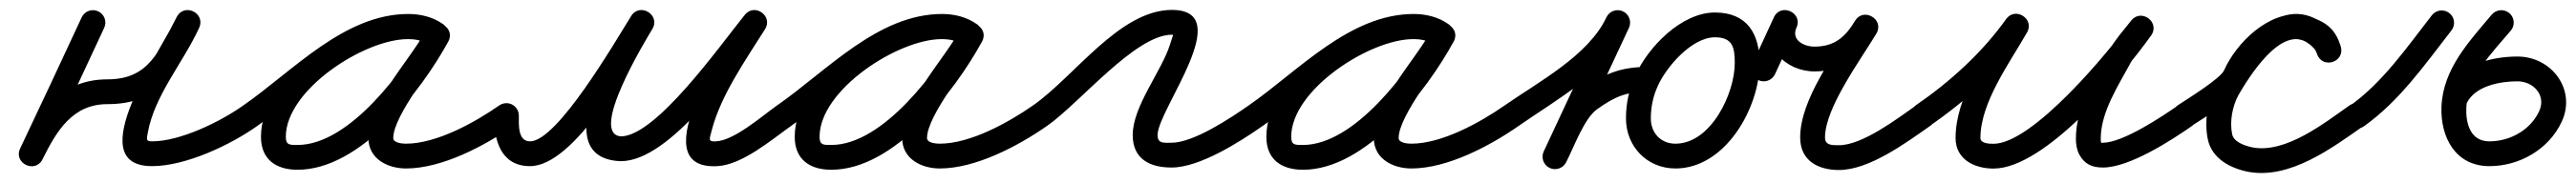

<svg xmlns="http://www.w3.org/2000/svg" viewBox="-20 -310 5183 369"><path d="M177.5 -287.2C164.9 -293 150.1 -287.5 144.3 -274.9C103.6 -186.6 62.1 -98.6 20.6 -10.7C13.5 4.3 21.1 17.1 32.3 22.5C43.5 27.9 58.3 25.9 65.6 11.1C93.3 -44.8 125.3 -100 196 -100C304.2 -100 334.3 -167 380.1 -252.7C387.7 -266.9 379.8 -279.8 368.3 -285.4C356.9 -291.1 341.9 -289.5 335.2 -274.8C307 -212.6 139 25 286 25C353.5 25 443.8 -17.6 498.5 -56.6C509.8 -64.7 512.4 -80.3 504.4 -91.5C496.3 -102.8 480.7 -105.4 469.5 -97.4C469.5 -97.4 469.5 -97.4 469.5 -97.4C423.6 -64.6 342.7 -25 286 -25C273.1 -25 275.1 -29.4 277.4 -42.5C290.8 -117.8 349.1 -184.4 380.8 -254.1C387.4 -268.8 380 -281.5 369.1 -286.9C358.1 -292.3 343.5 -290.5 335.9 -276.3C299.7 -208.4 281.2 -150 196 -150C104 -150 57.5 -85.3 20.8 -11.1C13.5 3.7 21.2 16.6 32.5 22.1C43.8 27.6 58.8 25.6 65.8 10.7C107.4 -77.4 148.9 -165.5 189.7 -254C195.5 -266.6 190 -281.4 177.5 -287.2Z M463.5 -62.7C471.3 -51.4 486.9 -48.6 498.3 -56.5C587.5 -118.4 688.2 -231.8 801.6 -231.8C815.8 -231.8 830.8 -229 842.5 -220.7C855.4 -211.4 869 -217.9 876 -228.8C883 -239.6 883.3 -254.7 869.5 -262.6C846.6 -275.9 827.4 -281.1 800.3 -281.1C684.7 -281.1 505.1 -157.8 505.1 -34.2C505.1 11.8 535.8 32.3 578.7 32.3C705.6 32.3 827 -125.6 881.9 -226C889.9 -240.6 883 -253.9 872 -259.9C861 -265.9 846.1 -264.6 838.1 -250C803.3 -186.6 721.3 -102.8 721.3 -31.6C721.3 10.3 760 29.7 797 29.7C869.5 29.7 955.2 -15.8 1013.3 -56.5C1024.6 -64.4 1027.4 -80 1019.5 -91.3C1011.6 -102.6 996 -105.4 984.7 -97.5C984.7 -97.5 984.7 -97.5 984.7 -97.5C935.5 -63.1 858.5 -20.3 797 -20.3C790.3 -20.3 771.3 -21.5 771.3 -31.6C771.3 -77.9 855.4 -177.5 881.9 -226C889.9 -240.6 883 -253.9 872 -259.9C861 -265.9 846.1 -264.6 838.1 -250C793.4 -168.3 683.2 -17.7 578.7 -17.7C562.9 -17.7 555.1 -17.3 555.1 -34.2C555.1 -129.1 713.3 -231.1 800.3 -231.1C818.8 -231.1 829.4 -228.1 844.5 -219.4C858.2 -211.4 871.4 -217.3 878 -227.5C884.6 -237.6 884.4 -252.1 871.5 -261.3C851.2 -275.8 826.3 -281.8 801.6 -281.8C672.5 -281.8 569.5 -166.8 469.7 -97.5C458.4 -89.7 455.6 -74.1 463.5 -62.7Z M999.2 -102C985.4 -102.1 974.1 -91 974 -77.2C973.7 -27.5 987.6 25 1046.5 25C1136 25 1246.6 -177.7 1292.5 -251.3C1301.2 -265.2 1294.7 -278.8 1283.9 -285.4C1273.2 -291.9 1258.1 -291.4 1249.7 -277.2C1217.5 -222.8 1077.7 8.3 1228.2 15C1228.2 15 1228.5 15 1228.9 15C1229.2 15 1229.5 15 1229.5 15C1329.2 14.5 1454.6 -170.7 1517.7 -248.8C1527.5 -261 1521.5 -274.8 1511 -282.4C1500.5 -289.9 1485.4 -291 1477.1 -277.8C1452.9 -239.2 1264.7 33.7 1423.4 25C1473.9 22.2 1531.8 -27.8 1572.5 -56.6C1583.7 -64.6 1586.4 -80.2 1578.4 -91.5C1570.4 -102.7 1554.8 -105.4 1543.5 -97.4C1512.3 -75.3 1457.9 -27 1420.6 -25C1404 -24 1407.6 -29.4 1412.1 -47.1C1430 -117.6 1481.3 -190.4 1519.4 -251.2C1527.7 -264.5 1522.5 -277.8 1512.7 -284.8C1503 -291.8 1488.6 -292.4 1478.8 -280.2C1428.1 -217.5 1300.1 -35.3 1229.2 -35C1229.2 -35 1229.5 -35 1229.8 -35C1230.2 -35 1230.5 -35 1230.5 -35C1162.1 -38 1281.4 -232.6 1292.7 -251.7C1301.1 -265.9 1294.8 -279.4 1284.2 -285.8C1273.6 -292.3 1258.7 -291.7 1250 -277.7C1216.4 -223.7 1101.3 -25 1046.5 -25C1021.7 -25 1023.9 -58.8 1024 -76.8C1024.1 -90.6 1013 -101.9 999.2 -102Z M1537.5 -62.7C1545.3 -51.4 1560.9 -48.6 1572.3 -56.5C1661.5 -118.4 1762.2 -231.8 1875.6 -231.8C1889.8 -231.8 1904.8 -229 1916.5 -220.7C1929.4 -211.4 1943 -217.9 1950 -228.8C1957 -239.6 1957.3 -254.7 1943.5 -262.6C1920.6 -275.9 1901.4 -281.1 1874.3 -281.1C1758.7 -281.1 1579.1 -157.8 1579.1 -34.2C1579.1 11.8 1609.8 32.3 1652.7 32.3C1779.6 32.3 1901 -125.6 1955.9 -226C1963.9 -240.6 1957 -253.9 1946 -259.9C1935 -265.9 1920.1 -264.6 1912.1 -250C1877.3 -186.6 1795.3 -102.8 1795.3 -31.6C1795.3 10.3 1834 29.7 1871 29.7C1943.5 29.7 2029.2 -15.8 2087.3 -56.5C2098.6 -64.4 2101.4 -80 2093.5 -91.3C2085.6 -102.6 2070 -105.4 2058.7 -97.5C2058.7 -97.5 2058.7 -97.5 2058.7 -97.5C2009.5 -63.1 1932.5 -20.3 1871 -20.3C1864.3 -20.3 1845.3 -21.5 1845.3 -31.6C1845.3 -77.9 1929.4 -177.5 1955.9 -226C1963.9 -240.6 1957 -253.9 1946 -259.9C1935 -265.9 1920.1 -264.6 1912.1 -250C1867.4 -168.3 1757.2 -17.7 1652.7 -17.7C1636.9 -17.7 1629.1 -17.3 1629.1 -34.2C1629.1 -129.1 1787.3 -231.1 1874.3 -231.1C1892.8 -231.1 1903.4 -228.1 1918.5 -219.4C1932.2 -211.4 1945.4 -217.3 1952 -227.5C1958.6 -237.6 1958.4 -252.1 1945.5 -261.3C1925.2 -275.8 1900.3 -281.8 1875.6 -281.8C1746.5 -281.8 1643.5 -166.8 1543.7 -97.5C1532.4 -89.7 1529.6 -74.1 1537.5 -62.7Z M2052.5 -62.7C2060.4 -51.4 2076 -48.6 2087.3 -56.5C2152.6 -102.1 2264.3 -240 2338 -240C2341.6 -240 2340.9 -241.2 2334.5 -221C2317.2 -165.8 2259.2 -96 2259.2 -37.8C2259.2 10.9 2293.9 27.8 2337.3 27.8C2394.5 27.8 2475.6 -24.5 2521.3 -56.5C2532.6 -64.4 2535.4 -80 2527.5 -91.3C2519.6 -102.6 2504 -105.4 2492.7 -97.5C2456.9 -72.4 2381.8 -22.2 2337.3 -22.2C2321.8 -22.2 2309.2 -20 2309.2 -37.8C2309.2 -89 2469.8 -290 2338 -290C2232.7 -290 2141.9 -155.5 2058.7 -97.5C2047.4 -89.6 2044.6 -74 2052.5 -62.7Z M2486.5 -62.7C2494.3 -51.4 2509.9 -48.6 2521.3 -56.5C2610.5 -118.4 2711.2 -231.8 2824.6 -231.8C2838.8 -231.8 2853.8 -229 2865.5 -220.7C2878.4 -211.4 2892 -217.9 2899 -228.8C2906 -239.6 2906.3 -254.7 2892.5 -262.6C2869.6 -275.9 2850.4 -281.1 2823.3 -281.1C2707.7 -281.1 2528.1 -157.8 2528.1 -34.2C2528.1 11.8 2558.8 32.3 2601.7 32.3C2728.6 32.3 2850 -125.6 2904.9 -226C2912.9 -240.6 2906 -253.9 2895 -259.9C2884 -265.9 2869.1 -264.6 2861.1 -250C2826.3 -186.6 2744.3 -102.8 2744.3 -31.6C2744.3 10.3 2783 29.7 2820 29.7C2892.5 29.7 2978.2 -15.8 3036.3 -56.5C3047.6 -64.4 3050.4 -80 3042.5 -91.3C3034.6 -102.6 3019 -105.4 3007.7 -97.5C3007.7 -97.5 3007.7 -97.5 3007.7 -97.5C2958.5 -63.1 2881.5 -20.3 2820 -20.3C2813.3 -20.3 2794.3 -21.5 2794.3 -31.6C2794.3 -77.9 2878.4 -177.5 2904.9 -226C2912.9 -240.6 2906 -253.9 2895 -259.9C2884 -265.9 2869.1 -264.6 2861.1 -250C2816.4 -168.3 2706.2 -17.7 2601.7 -17.7C2585.9 -17.7 2578.1 -17.3 2578.1 -34.2C2578.1 -129.1 2736.3 -231.1 2823.3 -231.1C2841.8 -231.1 2852.4 -228.1 2867.5 -219.4C2881.2 -211.4 2894.4 -217.3 2901 -227.5C2907.6 -237.6 2907.4 -252.1 2894.5 -261.3C2874.2 -275.8 2849.3 -281.8 2824.6 -281.8C2695.5 -281.8 2592.5 -166.8 2492.7 -97.5C2481.4 -89.7 2478.6 -74.1 2486.5 -62.7Z M3036.3 -56.5C3036.3 -56.5 3036.3 -56.5 3036.3 -56.5C3113 -110 3217.2 -167 3257.7 -253.9C3263.5 -266.4 3258.1 -281.3 3245.6 -287.1C3233 -293 3218.2 -287.6 3212.3 -275C3176.6 -198.4 3076 -145.1 3007.7 -97.5C2996.4 -89.6 2993.6 -74 3001.5 -62.7C3009.4 -51.4 3025 -48.6 3036.3 -56.5ZM3245.6 -287.1C3233.1 -293 3218.2 -287.6 3212.3 -275C3170.3 -184.9 3128.3 -94.7 3086.2 -4.6C3080.4 7.9 3085.8 22.8 3098.3 28.7C3110.8 34.5 3125.7 29.1 3131.5 16.6C3131.5 16.6 3131.5 16.6 3131.5 16.6C3173.6 -73.6 3215.6 -163.8 3257.7 -253.9C3263.5 -266.4 3258.1 -281.3 3245.6 -287.1ZM3131.1 17.5C3131.1 17.5 3131.1 17.5 3131.1 17.5C3146.9 -13 3167.5 -71.1 3193.5 -89.7C3228.9 -114.9 3252.1 -125 3294 -125C3307.8 -125 3319 -136.2 3319 -150C3319 -163.8 3307.8 -175 3294 -175C3294 -175 3294 -175 3294 -175C3241.4 -175 3208.1 -161.5 3164.5 -130.3C3129.4 -105.3 3106.8 -44.2 3086.7 -5.5C3080.3 6.7 3085.1 21.8 3097.3 28.2C3109.6 34.6 3124.7 29.8 3131.1 17.5ZM3351.2 -20.3C3321.7 -20.3 3301.7 -42.1 3301.7 -71.2C3301.7 -93.6 3306.2 -116.1 3315.7 -136.5C3315.7 -136.5 3315.7 -136.6 3315.8 -136.7C3315.8 -136.7 3315.8 -136.8 3315.8 -136.8C3332.8 -175 3384.1 -234.8 3430.7 -234.8C3466.9 -234.8 3470.6 -213.6 3470.6 -182.5C3470.6 -121.8 3422.8 -20.3 3351.2 -20.3ZM3270.3 -157.5C3257.8 -130.6 3251.7 -100.9 3251.7 -71.2C3251.7 -14.7 3294.1 29.7 3351.2 29.7C3452.1 29.7 3520.6 -93.1 3520.6 -182.5C3520.6 -241.3 3495.9 -284.8 3430.7 -284.8C3362.9 -284.8 3295.6 -214.4 3270.2 -157.2C3270.2 -157.2 3270.2 -157.3 3270.2 -157.3C3270.3 -157.4 3270.3 -157.5 3270.3 -157.5Z M3551.6 -160.5C3551.6 -160.5 3551.6 -160.5 3551.6 -160.5C3566 -191.7 3580.3 -222.8 3594.7 -254C3601.6 -269.1 3593.6 -281.8 3582.2 -287C3570.8 -292.2 3555.9 -289.8 3549.2 -274.7C3522.8 -215.7 3572.8 -166 3631 -166C3688.5 -166 3726.6 -194 3755.4 -242.1C3764 -256.4 3757.6 -270 3746.8 -276.4C3736.1 -282.9 3721.1 -282.1 3712.6 -267.9C3672.8 -201.5 3602.2 -110.5 3602.2 -32.8C3602.2 13.9 3638.1 32.8 3680.3 32.8C3741.4 32.8 3815.9 -22.6 3864.3 -56.5C3875.6 -64.4 3878.4 -80 3870.5 -91.3C3862.6 -102.6 3847 -105.4 3835.7 -97.5C3835.7 -97.5 3835.7 -97.5 3835.7 -97.5C3797.8 -71 3727.7 -17.2 3680.3 -17.2C3666.7 -17.2 3652.2 -16.6 3652.2 -32.8C3652.2 -92.4 3722.7 -187.5 3755.4 -242.1C3764 -256.4 3757.6 -270 3746.9 -276.4C3736.1 -282.9 3721.1 -282.2 3712.6 -267.9C3692.7 -234.8 3670.7 -216 3631 -216C3609.7 -216 3583.6 -229.2 3594.8 -254.3C3601.6 -269.4 3593.7 -282.1 3582.3 -287.2C3571 -292.4 3556.2 -290 3549.3 -275C3534.9 -243.8 3520.5 -212.6 3506.2 -181.5C3500.4 -168.9 3505.9 -154.1 3518.4 -148.3C3530.9 -142.5 3545.8 -148 3551.6 -160.5Z M3863.2 -56.4C3863.2 -56.4 3863.2 -56.4 3863.2 -56.4C3936.5 -106.9 4005.6 -169.7 4057.4 -242.5C4066.5 -255.4 4059.9 -269 4049.1 -275.9C4038.2 -282.9 4023.1 -283.1 4015.3 -269.4C3975.1 -198.9 3914.9 -114.6 3914.9 -31.7C3914.9 11.7 3953.2 29.9 3991.2 29.9C4094.8 29.9 4252.1 -159.4 4308.4 -238.5C4317.8 -251.7 4312.8 -265.6 4303 -273C4293.2 -280.3 4278.5 -281.3 4268.4 -268.6C4253.3 -249.5 4236.4 -230.5 4224.3 -209.4C4224.3 -209.4 4224.2 -209.2 4224.1 -209.1C4224 -208.9 4223.9 -208.8 4223.9 -208.8C4194.5 -153.7 4157 -94.6 4157 -30.3C4157 -19.4 4158.7 -8.4 4163.7 1.4C4163.7 1.4 4163.8 1.6 4163.9 1.7C4164 1.9 4164.1 2.1 4164.1 2.1C4174.1 20.1 4188.3 27.8 4211.4 27.8C4264.8 27.8 4349.2 -27 4391.3 -56.5C4402.6 -64.4 4405.4 -80 4397.5 -91.3C4389.6 -102.6 4374 -105.4 4362.7 -97.5C4330.7 -75.1 4251.5 -22.2 4211.4 -22.2C4196.4 -22.2 4212.8 -13.2 4207.9 -22.1C4207.9 -22.1 4208 -21.9 4208.1 -21.7C4208.2 -21.6 4208.3 -21.4 4208.3 -21.4C4207 -23.9 4207 -27.6 4207 -30.3C4207 -84.7 4243 -138.3 4268.1 -185.2C4268.1 -185.2 4268 -185.1 4267.9 -184.9C4267.8 -184.8 4267.7 -184.6 4267.7 -184.6C4278.5 -203.4 4294 -220.4 4307.6 -237.4C4317.7 -250.1 4312.4 -264.2 4302.2 -271.9C4292.1 -279.5 4277 -280.7 4267.6 -267.5C4223.8 -205.9 4070.1 -20.1 3991.2 -20.1C3983.4 -20.1 3964.9 -20.5 3964.9 -31.7C3964.9 -103.4 4023.6 -182.9 4058.7 -244.6C4066.6 -258.4 4060.6 -271.5 4050.4 -278C4040.3 -284.5 4025.8 -284.4 4016.6 -271.5C3968.2 -203.5 3903.4 -144.7 3834.8 -97.6C3823.5 -89.8 3820.6 -74.2 3828.4 -62.8C3836.2 -51.5 3851.8 -48.6 3863.2 -56.4Z M4389.7 -56.1C4389.7 -56.1 4389.7 -56.1 4389.7 -56.1C4420.5 -76.2 4486 -114.4 4500.9 -147.9C4516.4 -182.8 4562.8 -235.4 4605.5 -231.1C4605.6 -231.1 4604.5 -231.3 4603.4 -231.5C4602.3 -231.7 4601.2 -231.9 4601.3 -231.9C4621.4 -226.3 4635.1 -225.6 4642 -202C4646.5 -186.5 4661.2 -182.8 4673.3 -186.7C4685.4 -190.7 4695 -202.3 4689.5 -217.5C4685.5 -228.7 4680.7 -237.8 4672.6 -246.7C4672.6 -246.7 4672.4 -247 4672.1 -247.2C4671.9 -247.4 4671.7 -247.7 4671.7 -247.7C4665.8 -253.5 4659.8 -259.2 4652.9 -263.8C4652.9 -263.8 4653.1 -263.7 4653.3 -263.5C4653.5 -263.4 4653.7 -263.2 4653.7 -263.2C4564.7 -328 4478.6 -208.7 4440.4 -142.5C4440.3 -142.5 4440.3 -142.4 4440.2 -142.2C4440.1 -142.1 4440 -141.9 4440 -141.9C4422.1 -108.9 4414.8 -65.8 4422.5 -28.9C4430.7 10 4468.3 29.6 4504.2 36.5C4504.2 36.5 4504.3 36.6 4504.4 36.6C4504.5 36.6 4504.6 36.6 4504.6 36.6C4588.3 51.5 4672.1 -11.4 4736.4 -56.5C4747.7 -64.5 4750.4 -80.1 4742.5 -91.4C4734.5 -102.7 4718.9 -105.4 4707.6 -97.5C4657.5 -62.2 4580 -0.7 4513.4 -12.6C4513.4 -12.6 4513.5 -12.6 4513.6 -12.6C4513.7 -12.6 4513.8 -12.5 4513.8 -12.5C4499.7 -15.3 4475 -22.5 4471.5 -39.1C4466.1 -64.5 4471.7 -95.4 4484 -118.1C4484 -118.1 4483.9 -117.9 4483.8 -117.8C4483.7 -117.6 4483.6 -117.5 4483.6 -117.5C4503 -151.1 4570.2 -262.1 4624.3 -222.8C4624.3 -222.8 4624.5 -222.6 4624.7 -222.5C4624.9 -222.3 4625.1 -222.2 4625.1 -222.2C4629.3 -219.4 4632.8 -215.8 4636.3 -212.3C4636.3 -212.3 4636.1 -212.6 4635.9 -212.8C4635.6 -213 4635.4 -213.3 4635.4 -213.3C4639.2 -209.1 4640.7 -205.5 4642.5 -200.5C4648 -185.3 4662.1 -181.4 4673.8 -185.2C4685.4 -189.1 4694.5 -200.5 4690 -216C4677.8 -257.7 4652.6 -269.5 4614.7 -280.1C4614.7 -280.1 4613.6 -280.3 4612.6 -280.5C4611.6 -280.7 4610.5 -280.9 4610.5 -280.9C4544.7 -287.5 4479.9 -224 4455.1 -168.1C4448 -151.9 4383.6 -111.8 4362.3 -97.9C4350.8 -90.4 4347.5 -74.9 4355.1 -63.3C4362.6 -51.8 4378.1 -48.5 4389.7 -56.1Z M4701.6 -61.2C4709.6 -49.9 4725.2 -47.3 4736.5 -55.3C4808.1 -106.2 4859.4 -180.1 4912.7 -248.7C4921.2 -259.6 4919.2 -275.3 4908.3 -283.7C4897.4 -292.2 4881.7 -290.2 4873.3 -279.3C4823.1 -214.8 4774.8 -143.9 4707.5 -96C4696.3 -88 4693.6 -72.4 4701.6 -61.2Z M4993.8 -280.6C4993.8 -280.6 4993.8 -280.6 4993.8 -280.6C4947.8 -225.6 4895.8 -171.2 4892.6 -95C4892.6 -95 4892.6 -95 4892.6 -95C4892.6 -95 4892.6 -95 4892.6 -95C4890.2 -33.7 4920.5 25 4989 25C5049.6 25 5108.5 -8.8 5134.5 -64.4C5164.7 -129.3 5114.1 -196.2 5045.3 -196C5045.3 -196 5045.4 -196 5045.4 -196C5045.4 -196 5045.5 -196 5045.5 -196C4990.3 -196.1 4924.5 -177.5 4898.5 -123.9C4892.5 -111.5 4897.7 -96.5 4910.1 -90.5C4922.5 -84.5 4937.5 -89.7 4943.5 -102.1C4943.5 -102.1 4943.5 -102.1 4943.5 -102.1C4960.4 -136.9 5011 -146.1 5045.3 -146C5045.3 -146 5045.4 -146 5045.4 -146C5045.4 -146 5045.5 -146 5045.5 -146C5077.5 -146.1 5104.1 -117.7 5089.1 -85.6C5071.4 -47.5 5030.2 -25 4989 -25C4950.7 -25 4941.3 -60.9 4942.6 -93C4942.6 -93 4942.6 -93 4942.6 -93C4942.6 -93 4942.6 -93 4942.6 -93C4945.1 -155.5 4994.2 -203.2 5032.2 -248.4C5041 -259 5039.6 -274.8 5029.1 -283.6C5018.5 -292.5 5002.7 -291.1 4993.9 -280.6Z"/></svg>

Font: FRB American Cursive Guidelines Semibold
Style: Italic
Weight: 600
Italic angle: -25°
Version: Version 2.0;Modular Font Editor K font №1